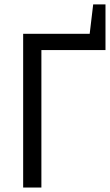

<svg xmlns="http://www.w3.org/2000/svg" viewBox="-20 -834 489 854"><path d="M449.2 -814.5Q435.5 -814.5 394.5 -814.5Q390.6 -781.2 378.9 -683.6Q304.7 -683.6 83 -683.6Q83 -512.7 83 0Q103.5 0 164.1 0Q164.1 -152.3 164.1 -611.3Q235.4 -611.3 449.2 -611.3Q449.2 -662.1 449.2 -814.5Z"/></svg>

Font: Aptus Gothic JP
Style: Medium
Weight: 400
Designer: Fuminori Ogawa / Motoya
Version: Version 1